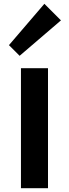

<svg xmlns="http://www.w3.org/2000/svg" viewBox="-20 -988 362 1008"><path d="M300 -881 83 -695 27 -751 213 -968ZM232 0H90V-630H232Z"/></svg>

Font: TypoPRO Sinkin Sans
Style: 600 SemiBold
Weight: 600
Designer: Keith Bates
Foundry: K-Type
Version: Sinkin Sans (version 1.0)  by Keith Bates   •   © 2014   www